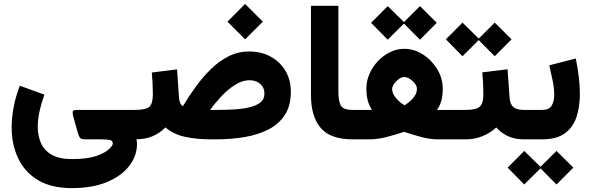

<svg xmlns="http://www.w3.org/2000/svg" viewBox="-20 -717 3042 988"><path d="M350.6 251Q242.7 251 174.1 209Q105.5 167 72.8 96.2Q40 25.4 40 -61Q40 -166 82 -275.9L208.5 -230Q193.4 -188.5 183.8 -145.8Q174.3 -103 174.3 -64Q174.3 -18.1 190.9 19.5Q207.5 57.1 246.1 79.3Q284.7 101.6 350.6 101.6Q429.2 101.6 475.1 85.7Q521 69.8 540.8 50.5Q560.5 31.2 560.5 22Q560.5 6.3 544.7 3.2Q528.8 0 495.1 0H417.5Q395 0 389.6 -10.5Q384.3 -21 378.9 -39.1L356.4 -120.1Q353 -134.3 354 -142.8Q355 -151.4 374.5 -151.4H673.8V0H682.1Q685.1 14.2 685.1 22Q685.1 85 644.8 137Q604.5 189 529.8 220Q455.1 251 350.6 251Z M1241.2 -696.8 1332.5 -605.5 1241.2 -514.6 1150.4 -605.5ZM921.4 -170.9Q952.1 -222.2 988.3 -272Q1024.4 -321.8 1066.4 -362.5Q1108.4 -403.3 1157 -427.7Q1205.6 -452.1 1261.2 -452.1Q1324.2 -452.1 1372.8 -425.5Q1421.4 -398.9 1449 -352.3Q1476.6 -305.7 1476.6 -245.1Q1476.6 -173.3 1446 -126Q1415.5 -78.6 1361.8 -51Q1308.1 -23.4 1238.8 -11.7Q1169.4 0 1091.8 0H1065.9Q989.3 0 929.9 -13.4Q870.6 -26.9 831.5 -61.5Q804.2 -33.2 766.4 -16.6Q728.5 0 673.8 0H653.8L654.3 -151.4H673.8Q730.5 -151.4 748.5 -167.5Q766.6 -183.6 766.6 -231.9Q766.6 -260.7 765.1 -289.1Q763.7 -317.4 761.2 -343.8L891.1 -359.9L900.9 -216.3Q902.3 -198.7 907.5 -186.5Q912.6 -174.3 921.4 -170.9ZM1264.6 -304.2Q1227.1 -304.2 1189.7 -280.5Q1152.3 -256.8 1119.4 -221.7Q1086.4 -186.5 1061.5 -151.4H1099.1Q1144.5 -151.4 1187.7 -154.1Q1231 -156.7 1265.6 -165.3Q1300.3 -173.8 1320.6 -190.4Q1340.8 -207 1340.8 -234.9Q1340.8 -266.6 1318.8 -285.4Q1296.9 -304.2 1264.6 -304.2Z M1580.1 -687H1721.2V-244.6Q1721.2 -195.8 1734.1 -173.6Q1747.1 -151.4 1793.9 -151.4H1806.2V0H1793.9Q1681.6 0 1630.9 -57.9Q1580.1 -115.7 1580.1 -230.5Z M1975.1 -685.5 2058.6 -603.5 2141.1 -685.5 2227.5 -599.6 2141.1 -512.7 2058.6 -595.7 1975.1 -512.7 1889.6 -599.6ZM2258.3 -259.8Q2258.3 -229.5 2252.2 -203.1Q2246.1 -176.8 2229 -151.4H2303.7V0H2233.4Q2190.4 0 2145 -12.7Q2099.6 -25.4 2059.6 -38.6Q2018.1 -24.9 1971.4 -12.5Q1924.8 0 1879.4 0H1786.6V-151.4H1860.4Q1869.6 -151.4 1876.5 -151.4Q1883.3 -151.4 1894 -151.9Q1877.4 -177.7 1871.3 -204.3Q1865.2 -231 1865.2 -260.7Q1865.2 -300.8 1881.6 -337.6Q1897.9 -374.5 1925.5 -403.3Q1953.1 -432.1 1987.8 -449Q2022.5 -465.8 2059.6 -465.8Q2110.4 -465.8 2155.8 -437Q2201.2 -408.2 2229.7 -361.3Q2258.3 -314.5 2258.3 -259.8ZM2060.5 -320.8Q2047.4 -320.8 2033 -310.8Q2018.6 -300.8 2008.3 -286.4Q1998 -272 1998 -258.8Q1998 -241.2 2008.8 -224.6Q2019.5 -208 2034.4 -195.1Q2049.3 -182.1 2061.5 -175.3Q2081.5 -186.5 2103.5 -209.7Q2125.5 -232.9 2125.5 -259.8Q2125.5 -273.4 2114.7 -287.4Q2104 -301.3 2088.9 -311Q2073.7 -320.8 2060.5 -320.8Z M2359.9 -600.6 2443.4 -518.6 2525.9 -600.6 2612.3 -514.6 2525.9 -427.7 2443.4 -510.7 2359.9 -427.7 2274.4 -514.6ZM2284.2 -151.4H2377Q2429.2 -151.4 2448.2 -167.7Q2467.3 -184.1 2467.3 -231.4Q2467.3 -260.7 2465.8 -289.3Q2464.4 -317.9 2461.9 -344.7L2591.8 -360.4L2602.1 -215.8Q2604.5 -181.2 2621.3 -166.3Q2638.2 -151.4 2676.3 -151.4H2686.5V0H2675.3Q2627.4 0 2592 -17.3Q2556.6 -34.7 2533.7 -61Q2503.9 -33.2 2463.4 -16.6Q2422.9 0 2377 0H2284.2Z M2770 0H2665.5V-151.4H2771Q2805.7 -151.4 2818.8 -173.3Q2832 -195.3 2832 -229.5Q2832 -262.7 2823.7 -302.7Q2815.4 -342.8 2806.6 -380.9L2942.9 -416Q2952.6 -368.7 2958.3 -322.3Q2963.9 -275.9 2963.9 -233.4Q2963.9 -167 2946.3 -114.3Q2928.7 -61.5 2886.5 -30.8Q2844.2 0 2770 0ZM2677.7 59.6 2761.2 141.6 2843.8 59.6 2930.2 145.5 2843.8 232.4 2761.2 149.4 2677.7 232.4 2592.3 145.5Z"/></svg>

Font: Vazirmatn UI Black
Style: Regular
Weight: 900
Designer: Saber Rastikerdar
Foundry: Saber Rastikerdar
Version: Version 33.003